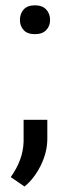

<svg xmlns="http://www.w3.org/2000/svg" viewBox="-20 -553 251 715"><path d="M20 0ZM54.2 -478.5Q54.2 -502 68.1 -517.6Q82 -533.2 109.9 -533.2Q137.7 -533.2 152.1 -517.6Q166.5 -502 166.5 -478.5Q166.5 -456.1 152.1 -440.9Q137.7 -425.8 109.9 -425.8Q82 -425.8 68.1 -440.9Q54.2 -456.1 54.2 -478.5ZM71.3 141.6 20 106.4Q65.9 42.5 67.9 -25.4V-106.9H156.2V-36.1Q156.2 13.2 132.1 62.5Q107.9 111.8 71.3 141.6Z"/></svg>

Font: Roboto-o
Style: o-Regular
Weight: 400
Designer: Google
Version: Version 2.134; 2016; ttfautohint (v1.6)